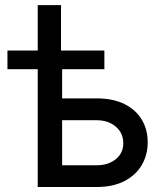

<svg xmlns="http://www.w3.org/2000/svg" viewBox="-20 -748 660 768"><path d="M9.8 -471.2V-545.9H397.5V-471.2ZM130.9 -545.9V-727.5H224.1V-545.9ZM208.5 -354.5H366.2Q432.1 -354.5 477.8 -331.8Q523.4 -309.1 547.1 -269.5Q570.8 -230 570.8 -178.7Q570.8 -128.4 547.1 -87.9Q523.4 -47.4 477.8 -23.7Q432.1 0 366.2 0H130.9V-545.9H228.5V-86.9H366.2Q413.1 -86.9 443.1 -111.3Q473.1 -135.7 473.1 -174.8Q473.1 -215.8 443.1 -241.5Q413.1 -267.1 366.2 -267.1H208.5Z"/></svg>

Font: Inter Cardless
Style: Regular
Weight: 400
Designer: Rasmus Andersson
Foundry: rsms
Version: Version 4.001;git-9221beed3